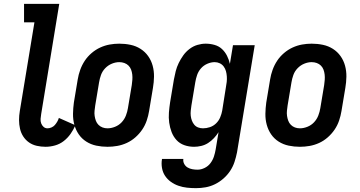

<svg xmlns="http://www.w3.org/2000/svg" viewBox="-20 -755 1873 998"><path d="M217 8Q194 8 171.5 3Q149 -2 131 -14.5Q113 -27 101 -45.5Q89 -64 84 -86Q79 -108 79 -131Q79 -154 83 -178L159 -639H105V-735H288L194 -162Q192 -150 191 -137.5Q190 -125 194 -114Q198 -103 206.5 -95.5Q215 -88 227 -88Q237 -88 247.5 -92.5Q258 -97 265 -105Q272 -113 277.5 -122.5Q283 -132 286 -142L372 -104Q362 -81 347 -59.5Q332 -38 311.5 -22Q291 -6 266 1Q241 8 217 8Z M539 8Q509 8 480.5 2Q452 -4 428.5 -19Q405 -34 389.5 -56.5Q374 -79 366.5 -106.5Q359 -134 359.5 -163.5Q360 -193 364 -222L384 -342Q388 -367 397 -392Q406 -417 420.5 -439Q435 -461 456 -479Q477 -497 501 -508Q525 -519 550 -523.5Q575 -528 600 -528Q630 -528 658.5 -522Q687 -516 710.5 -501Q734 -486 750 -463.5Q766 -441 773.5 -413.5Q781 -386 780.5 -356.5Q780 -327 775 -298L755 -178Q751 -153 742.5 -128Q734 -103 719 -81Q704 -59 683.5 -41Q663 -23 639 -12Q615 -1 589.5 3.5Q564 8 539 8ZM539 -88Q558 -88 578 -96Q598 -104 612.5 -119.5Q627 -135 634.5 -154.5Q642 -174 645 -193L665 -313Q667 -327 668 -340.5Q669 -354 667.5 -367.5Q666 -381 661.5 -393Q657 -405 648 -414Q639 -423 626.5 -427.5Q614 -432 600 -432Q581 -432 561.5 -424Q542 -416 527 -400.5Q512 -385 505 -365.5Q498 -346 495 -327L475 -207Q473 -193 471.5 -179.5Q470 -166 472 -152.5Q474 -139 478.5 -127Q483 -115 492 -106Q501 -97 513 -92.5Q525 -88 539 -88Z M999 223Q975 223 952 220.5Q929 218 907.5 210.5Q886 203 868 190Q850 177 838 159Q826 141 822 118Q818 95 822 72V71H933Q931 85 937.5 97Q944 109 955 115.5Q966 122 979.5 124.5Q993 127 1007 127Q1025 127 1043.5 118Q1062 109 1074 93Q1086 77 1092 58.5Q1098 40 1101 22L1116 -68Q1106 -52 1092 -37Q1078 -22 1061.5 -11.5Q1045 -1 1026 3.5Q1007 8 989 8Q962 8 938 -0.5Q914 -9 897.5 -27Q881 -45 872 -68.5Q863 -92 859.5 -117.5Q856 -143 858 -169.5Q860 -196 864 -222L884 -342Q888 -364 893.5 -385.5Q899 -407 909 -427.5Q919 -448 932.5 -467Q946 -486 965 -500.5Q984 -515 1006 -521.5Q1028 -528 1049 -528Q1073 -528 1095.5 -521.5Q1118 -515 1134 -500Q1150 -485 1160 -465Q1170 -445 1175 -423L1191 -520H1304L1212 37Q1207 62 1199 86.5Q1191 111 1176.5 133Q1162 155 1141.5 173Q1121 191 1097.5 202.5Q1074 214 1049 218.5Q1024 223 999 223ZM1035 -88Q1053 -88 1071 -94Q1089 -100 1103 -113.5Q1117 -127 1124.5 -145Q1132 -163 1135 -180L1154 -300Q1157 -315 1158.5 -329.5Q1160 -344 1159 -358Q1158 -372 1154.5 -385Q1151 -398 1143 -409Q1135 -420 1122.5 -426Q1110 -432 1096 -432Q1077 -432 1057.5 -423.5Q1038 -415 1024.5 -399.5Q1011 -384 1004.5 -365Q998 -346 995 -327L975 -207Q973 -193 971.5 -179.5Q970 -166 971.5 -153Q973 -140 977.5 -128Q982 -116 990 -106.5Q998 -97 1010 -92.5Q1022 -88 1035 -88Z M1539 8Q1509 8 1480.5 2Q1452 -4 1428.5 -19Q1405 -34 1389.5 -56.5Q1374 -79 1366.5 -106.5Q1359 -134 1359.5 -163.5Q1360 -193 1364 -222L1384 -342Q1388 -367 1397 -392Q1406 -417 1420.5 -439Q1435 -461 1456 -479Q1477 -497 1501 -508Q1525 -519 1550 -523.5Q1575 -528 1600 -528Q1630 -528 1658.5 -522Q1687 -516 1710.5 -501Q1734 -486 1750 -463.5Q1766 -441 1773.5 -413.5Q1781 -386 1780.5 -356.5Q1780 -327 1775 -298L1755 -178Q1751 -153 1742.5 -128Q1734 -103 1719 -81Q1704 -59 1683.5 -41Q1663 -23 1639 -12Q1615 -1 1589.5 3.5Q1564 8 1539 8ZM1539 -88Q1558 -88 1578 -96Q1598 -104 1612.5 -119.5Q1627 -135 1634.5 -154.5Q1642 -174 1645 -193L1665 -313Q1667 -327 1668 -340.5Q1669 -354 1667.5 -367.5Q1666 -381 1661.5 -393Q1657 -405 1648 -414Q1639 -423 1626.5 -427.5Q1614 -432 1600 -432Q1581 -432 1561.5 -424Q1542 -416 1527 -400.5Q1512 -385 1505 -365.5Q1498 -346 1495 -327L1475 -207Q1473 -193 1471.5 -179.5Q1470 -166 1472 -152.5Q1474 -139 1478.5 -127Q1483 -115 1492 -106Q1501 -97 1513 -92.5Q1525 -88 1539 -88Z"/></svg>

Font: Iosevka Custom
Style: Bold Italic
Weight: 700
Italic angle: -9°
Designer: Belleve Invis
Foundry: Belleve Invis
Version: Version 30.3.1; ttfautohint (v1.8.3)